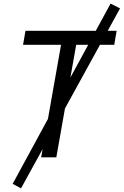

<svg xmlns="http://www.w3.org/2000/svg" viewBox="-20 -862 678 1052"><path d="M95.2 169.9 213.4 -44.9 205.6 0H288.6L335.9 -267.6L527.8 -616.7H606L619.1 -693.4H570.3L637.7 -815.9L585.9 -842.3L504.9 -693.4H119.6L106.4 -616.7H314.5L242.7 -210.4L49.3 145.5ZM365.7 -437 397.5 -616.7H463.4Z"/></svg>

Font: Cascadia Mono SemiLight
Style: Italic
Weight: 350
Italic angle: -10°
Monospace: yes
Designer: Aaron Bell
Foundry: Saja Typeworks
Version: Version 2404.023